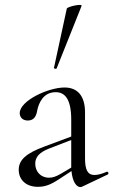

<svg xmlns="http://www.w3.org/2000/svg" viewBox="-20 -751 460 779"><path d="M314 6 417 -43C423 -46 419 -56 413 -54C392 -45 376 -41 363 -41C336 -41 325 -62 325 -108V-295C325 -359 297 -396 242 -396C175 -396 60 -342 60 -292C60 -277 70 -262 93 -262C121 -262 128 -285 131 -303C137 -332 155 -377 206 -377C244 -377 269 -348 269 -265V-197L159 -156C86 -129 56 -102 56 -62C56 -24 83 7 134 7C163 7 186 -2 218 -23L270 -57C274 -14 290 8 306 8C310 8 312 7 314 6ZM210 -474 311 -727C315 -738 253 -724 251 -716L199 -476C198 -472 209 -470 210 -474ZM123 -87C123 -113 139 -132 176 -147L269 -183V-76V-71L227 -46C206 -34 193 -30 179 -30C144 -30 123 -56 123 -87Z"/></svg>

Font: Cormorant Garamond
Style: Regular
Weight: 400
Designer: Christian Thalmann (Catharsis Fonts)
Foundry: Catharsis Fonts
Version: Version 4.002;Glyphs 3.4 (3410)